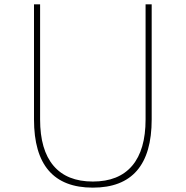

<svg xmlns="http://www.w3.org/2000/svg" viewBox="-20 -845 852 881"><path d="M406 16Q676 16 676 -297V-825H648V-297Q648 -157 586.5 -84.5Q525 -12 406 -12Q287 -12 225.5 -84.5Q164 -157 164 -297V-825H136V-297Q136 16 406 16Z"/></svg>

Font: Spartan Thin
Style: Regular
Weight: 100
Designer: Matt Bailey, Mirko Velimirovic
Foundry: Matt Bailey
Version: Version 1.003; ttfautohint (v1.8.3)